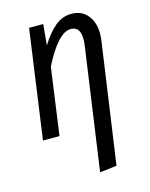

<svg xmlns="http://www.w3.org/2000/svg" viewBox="-114 -611 703 898"><g transform="rotate(-15 238.0 -162.5)"><path d="M319.8 -538.1Q374.5 -538.1 403.8 -494.4Q433.1 -450.7 422.9 -379.9L339.8 203.1L257.8 212.9L341.8 -378.9Q354 -470.2 297.9 -470.2Q236.8 -470.2 163.1 -324.2L118.2 0H38.1L111.8 -525.9H180.2L170.9 -424.8Q204.6 -479.5 240 -508.8Q275.4 -538.1 319.8 -538.1Z"/></g></svg>

Font: Fira Sans Compressed Book
Style: Italic
Weight: 350
Width: 3
Italic angle: -8°
Designer: Carrois Corporate & Edenspiekermann AG
Foundry: Carrois Corporate GbR & Edenspiekermann AG
Version: Version 4.203;PS 004.203;hotconv 1.0.88;makeotf.lib2.5.64775